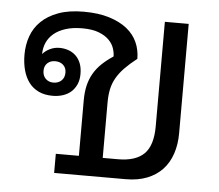

<svg xmlns="http://www.w3.org/2000/svg" viewBox="-45 -609 750 659"><g transform="rotate(5 330.0 -280.0)"><path d="M164.6 -65.9H244.1V-256.8Q244.1 -285.6 249.5 -308.3Q254.9 -331.1 265.9 -350.1Q276.9 -369.1 293.5 -385Q310.1 -400.9 333 -416Q333 -428.7 328.1 -443.8Q323.2 -459 310.3 -472.2Q297.4 -485.4 275.1 -494.1Q252.9 -502.9 217.8 -502.9Q185.1 -502.9 160.6 -495.1Q136.2 -487.3 120.1 -473.9Q104 -460.4 95.9 -442.1Q87.9 -423.8 87.9 -402.8Q97.2 -414.1 112.5 -421.6Q127.9 -429.2 146 -429.2Q161.6 -429.2 176 -424.3Q190.4 -419.4 201.4 -409.2Q212.4 -398.9 218.8 -383.3Q225.1 -367.7 225.1 -346.2Q225.1 -325.7 218.3 -310.3Q211.4 -294.9 199.7 -284.4Q188 -273.9 171.6 -268.6Q155.3 -263.2 136.2 -263.2Q108.4 -263.2 87.9 -272.9Q67.4 -282.7 54.2 -300.3Q41 -317.9 34.4 -342.3Q27.8 -366.7 27.8 -396Q27.8 -429.2 38.3 -459Q48.8 -488.8 71.8 -511.2Q94.7 -533.7 130.9 -546.9Q167 -560.1 217.8 -560.1Q268.6 -560.1 305.7 -548.6Q342.8 -537.1 367.2 -517.6Q391.6 -498 403.3 -471.7Q415 -445.3 415 -415Q390.1 -395.5 373 -377.9Q356 -360.4 345.5 -342Q335 -323.7 330.6 -303.2Q326.2 -282.7 326.2 -256.8V-65.9H378.9Q439.9 -65.9 469 -95Q498 -124 498 -189.9V-549.8H580.1V-172.9Q580.1 -134.3 569.3 -102.3Q558.6 -70.3 537.4 -47.6Q516.1 -24.9 484.6 -12.5Q453.1 0 411.1 0H164.6ZM173.3 -346.2Q173.3 -362.8 162.6 -372.6Q151.9 -382.3 134.8 -382.3Q118.7 -382.3 108.2 -372.6Q97.7 -362.8 97.7 -346.2Q97.7 -329.1 108.2 -318.8Q118.7 -308.6 134.8 -308.6Q151.9 -308.6 162.6 -318.8Q173.3 -329.1 173.3 -346.2Z"/></g></svg>

Font: Noboto
Style: Regular
Weight: 400
Designer: Google
Version: Version 2.001101; 2014